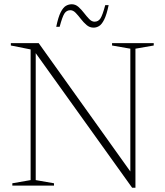

<svg xmlns="http://www.w3.org/2000/svg" viewBox="-20 -873 774 903"><path d="M124 -26V-640.5L31 -659V-670H162L593 -66.5V-644L507 -659V-670H703V-659L617 -644V10H601.5L148 -623V-26L234 -11V0H38V-11ZM491 -849Q481.5 -803.5 470 -780.8Q458.5 -758 446 -750.5Q433.5 -743 420 -743Q401.5 -743 387 -755.5Q372.5 -768 360.2 -784Q348 -800 336 -812.5Q324 -825 311 -825Q293 -825 283 -809.5Q273 -794 260.5 -747H244.5Q254 -793 265.5 -815.5Q277 -838 290 -845.5Q303 -853 317.5 -853Q335 -853 349 -840.5Q363 -828 375.2 -812Q387.5 -796 399.5 -783.5Q411.5 -771 424.5 -771Q442.5 -771 452.5 -786.5Q462.5 -802 475 -849Z"/></svg>

Font: Newsreader Text ExtraLight
Style: Regular
Weight: 275
Designer: Hugues Gentile
Foundry: Production Type
Version: Version 1.001